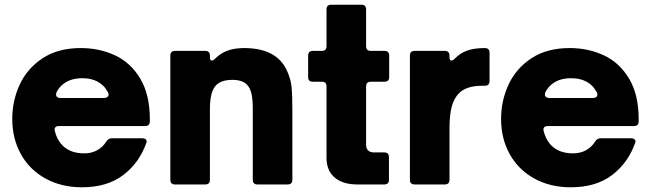

<svg xmlns="http://www.w3.org/2000/svg" viewBox="-20 -783 2763 815"><path d="M32 -279Q32 -355 63.5 -423.5Q95 -492 160.5 -535.5Q226 -579 323 -579Q402 -579 468.5 -548Q535 -517 575.5 -449Q616 -381 616 -277V-268Q616 -248 596 -248H230Q219 -248 214.5 -242Q210 -236 213 -226Q220 -197 237 -175Q271 -132 337 -132Q369 -132 393 -145.5Q417 -159 431 -182Q440 -196 454 -196H583Q594 -196 599 -191Q604 -186 602 -179Q573 -94 504.5 -41Q436 12 328 12Q240 12 172.5 -25.5Q105 -63 68.5 -129Q32 -195 32 -279ZM422 -367Q430 -367 435.5 -371Q441 -375 441 -382L439 -390Q429 -408 419 -418Q386 -451 329 -451Q272 -451 239 -418Q226 -405 219 -389Q218 -386 218 -382Q218 -375 223 -371Q228 -367 236 -367Z M723 0Q703 0 703 -20V-547Q703 -567 723 -567H851Q871 -567 871 -547V-541Q871 -526 879 -526Q886 -526 893 -534Q917 -558 947 -568.5Q977 -579 1016 -579Q1156 -579 1199 -481Q1214 -448 1217.5 -414.5Q1221 -381 1221 -317V-20Q1221 0 1201 0H1073Q1053 0 1053 -20V-319Q1053 -361 1047.5 -385Q1042 -409 1029 -423Q1009 -444 967 -444Q913 -444 892 -415Q871 -387 871 -319V-20Q871 0 851 0Z M1497 0Q1435 0 1400.5 -29.5Q1366 -59 1366 -113V-416Q1366 -436 1346 -436H1308Q1288 -436 1288 -456V-547Q1288 -567 1308 -567H1346Q1366 -567 1366 -587V-743Q1366 -763 1386 -763H1514Q1534 -763 1534 -743V-587Q1534 -567 1554 -567H1612Q1632 -567 1632 -547V-456Q1632 -436 1612 -436H1554Q1534 -436 1534 -416V-170Q1534 -136 1568 -136H1611Q1631 -136 1631 -116V-20Q1631 0 1611 0Z M1740 0Q1720 0 1720 -20V-547Q1720 -567 1740 -567H1868Q1888 -567 1888 -547V-541Q1888 -526 1896 -526Q1903 -526 1910 -534Q1935 -559 1965 -569Q1995 -579 2038 -579Q2058 -579 2058 -559V-439Q2058 -419 2038 -419H2026Q1962 -419 1930 -389Q1908 -368 1898 -332Q1888 -296 1888 -239V-20Q1888 0 1868 0Z M2107 -279Q2107 -355 2138.5 -423.5Q2170 -492 2235.5 -535.5Q2301 -579 2398 -579Q2477 -579 2543.5 -548Q2610 -517 2650.5 -449Q2691 -381 2691 -277V-268Q2691 -248 2671 -248H2305Q2294 -248 2289.5 -242Q2285 -236 2288 -226Q2295 -197 2312 -175Q2346 -132 2412 -132Q2444 -132 2468 -145.5Q2492 -159 2506 -182Q2515 -196 2529 -196H2658Q2669 -196 2674 -191Q2679 -186 2677 -179Q2648 -94 2579.5 -41Q2511 12 2403 12Q2315 12 2247.5 -25.5Q2180 -63 2143.5 -129Q2107 -195 2107 -279ZM2497 -367Q2505 -367 2510.5 -371Q2516 -375 2516 -382L2514 -390Q2504 -408 2494 -418Q2461 -451 2404 -451Q2347 -451 2314 -418Q2301 -405 2294 -389Q2293 -386 2293 -382Q2293 -375 2298 -371Q2303 -367 2311 -367Z"/></svg>

Font: Open Sauce Two Black
Style: Regular
Weight: 900
Designer: Alfredo Marco Pradil
Foundry: Creative Sauce Fz LLC
Version: Version 1.477